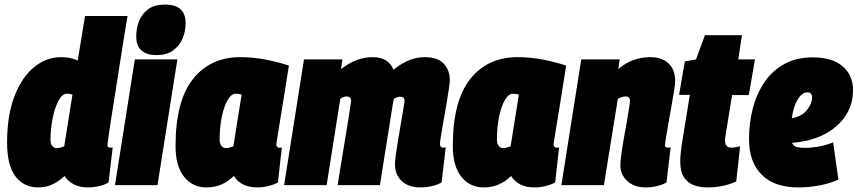

<svg xmlns="http://www.w3.org/2000/svg" viewBox="-20 -810 3752 840"><path d="M366 10Q296 10 262 -40Q241 -19 212 -4.5Q183 10 147 10Q85 10 48 -38Q11 -86 11 -186Q11 -306 43.5 -389.5Q76 -473 129.5 -516.5Q183 -560 247 -560Q290 -560 320 -545L352 -740H538Q538 -740 533 -710.5Q528 -681 520 -631.5Q512 -582 503 -523Q494 -464 484.5 -404.5Q475 -345 467 -294.5Q459 -244 454.5 -211.5Q450 -179 450 -175Q450 -164 462 -164Q464 -164 467 -164Q470 -164 473 -165L455 -12Q440 -2 414.5 4Q389 10 366 10ZM228 -162Q243 -162 261 -170L297 -396Q291 -398 285 -399Q279 -400 273 -400Q252 -400 235.5 -368.5Q219 -337 210 -290.5Q201 -244 201 -196Q201 -181 208.5 -171.5Q216 -162 228 -162Z M702 -790Q792 -790 792 -709Q792 -672 778 -640Q764 -608 736 -588.5Q708 -569 666 -569Q576 -569 576 -651Q576 -687 589 -719Q602 -751 629.5 -770.5Q657 -790 702 -790ZM483 0 570 -550H756L669 0Z M1106 10Q1035 10 1003 -40Q977 -15 948 -2.5Q919 10 883 10Q823 10 785.5 -36.5Q748 -83 748 -171Q748 -368 824 -464Q900 -560 1032 -560Q1089 -560 1146 -548.5Q1203 -537 1244 -523Q1229 -428 1219 -366.5Q1209 -305 1203 -268Q1197 -231 1194 -212.5Q1191 -194 1190 -187Q1189 -180 1189 -179Q1189 -164 1202 -164Q1204 -164 1207 -164Q1210 -164 1213 -165L1196 -12Q1181 -3 1155.5 3.5Q1130 10 1106 10ZM1001 -170 1037 -396Q1031 -398 1024.5 -399Q1018 -400 1012 -400Q992 -400 976 -372.5Q960 -345 950.5 -299.5Q941 -254 941 -200Q941 -181 949 -171.5Q957 -162 968 -162Q976 -162 985 -164.5Q994 -167 1001 -170Z M1820 10Q1768 10 1738 -17.5Q1708 -45 1708 -93Q1708 -105 1712 -135Q1716 -165 1722.5 -202.5Q1729 -240 1735 -276.5Q1741 -313 1745.5 -338.5Q1750 -364 1750 -369Q1750 -387 1731 -387Q1717 -387 1703 -377Q1701 -365 1698 -351Q1684 -263 1670 -175Q1656 -87 1642 0H1457Q1466 -57 1476.5 -120Q1487 -183 1496 -238Q1505 -293 1510.5 -329Q1516 -365 1516 -368Q1516 -388 1497 -388Q1485 -388 1469 -379L1409 0H1223L1310 -550H1478L1472 -508Q1512 -538 1545.5 -549Q1579 -560 1610 -560Q1647 -560 1669.5 -545Q1692 -530 1701 -505Q1741 -536 1773.5 -548Q1806 -560 1839 -560Q1895 -560 1921.5 -531.5Q1948 -503 1948 -459Q1948 -450 1944 -422Q1940 -394 1933.5 -356.5Q1927 -319 1920.5 -282Q1914 -245 1909.5 -217Q1905 -189 1905 -181Q1905 -164 1918 -164Q1920 -164 1923.5 -164.5Q1927 -165 1930 -165L1912 -12Q1896 -2 1870 4Q1844 10 1820 10Z M2319 10Q2248 10 2216 -40Q2190 -15 2161 -2.5Q2132 10 2096 10Q2036 10 1998.5 -36.5Q1961 -83 1961 -171Q1961 -368 2037 -464Q2113 -560 2245 -560Q2302 -560 2359 -548.5Q2416 -537 2457 -523Q2442 -428 2432 -366.5Q2422 -305 2416 -268Q2410 -231 2407 -212.5Q2404 -194 2403 -187Q2402 -180 2402 -179Q2402 -164 2415 -164Q2417 -164 2420 -164Q2423 -164 2426 -165L2409 -12Q2394 -3 2368.5 3.5Q2343 10 2319 10ZM2214 -170 2250 -396Q2244 -398 2237.5 -399Q2231 -400 2225 -400Q2205 -400 2189 -372.5Q2173 -345 2163.5 -299.5Q2154 -254 2154 -200Q2154 -181 2162 -171.5Q2170 -162 2181 -162Q2189 -162 2198 -164.5Q2207 -167 2214 -170Z M2523 -550H2691L2685 -508Q2721 -538 2756 -549Q2791 -560 2824 -560Q2876 -560 2905 -532.5Q2934 -505 2934 -454Q2934 -445 2929.5 -415.5Q2925 -386 2918 -347.5Q2911 -309 2904.5 -271Q2898 -233 2893.5 -206.5Q2889 -180 2889 -176Q2889 -164 2902 -164Q2905 -164 2908 -164.5Q2911 -165 2914 -165L2896 -12Q2880 -2 2855 4Q2830 10 2806 10Q2754 10 2724 -18.5Q2694 -47 2694 -87Q2694 -102 2698 -132.5Q2702 -163 2708.5 -200Q2715 -237 2721.5 -273Q2728 -309 2732 -335.5Q2736 -362 2736 -370Q2736 -388 2717 -388Q2700 -388 2683 -377L2622 0H2436Z M3218 -170 3201 -16Q3172 -3 3141 3.5Q3110 10 3074 10Q3045 10 3018 1Q2991 -8 2973.5 -32.5Q2956 -57 2956 -104Q2956 -121 2959 -148Q2962 -175 2966 -198L2998 -395H2951L2976 -541L3025 -550L3064 -656H3226L3210 -550H3283L3256 -394H3183L3154 -217Q3153 -211 3152.5 -205Q3152 -199 3152 -194Q3152 -181 3158.5 -172.5Q3165 -164 3181 -164Q3188 -164 3196.5 -165.5Q3205 -167 3218 -170Z M3648 -24Q3607 -6 3561 2Q3515 10 3472 10Q3369 10 3313 -45Q3257 -100 3257 -201Q3257 -273 3274 -337.5Q3291 -402 3325.5 -452Q3360 -502 3412.5 -530.5Q3465 -559 3535 -559Q3622 -559 3667 -519.5Q3712 -480 3712 -416Q3712 -333 3656 -274Q3600 -215 3507 -194Q3474 -187 3445 -185Q3452 -170 3466.5 -166.5Q3481 -163 3505 -163Q3526 -163 3557.5 -168Q3589 -173 3625 -187ZM3513 -406Q3490 -406 3471 -376.5Q3452 -347 3444 -293Q3454 -294 3462 -297Q3495 -307 3513.5 -332.5Q3532 -358 3533 -382Q3533 -406 3513 -406Z"/></svg>

Font: Georama Semi Condensed Black
Style: Italic
Weight: 900
Width: 4
Italic angle: -9°
Designer: Jean-Baptiste Levee
Foundry: Production Type
Version: Version 1.000